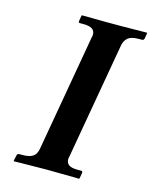

<svg xmlns="http://www.w3.org/2000/svg" viewBox="-101 -714 625 783"><g transform="rotate(15 211.5 -322.5)"><path d="M247 -77Q246 -74 245.5 -71Q245 -68 245 -65Q245 -49 256 -41Q267 -33 293 -33H308Q316 -33 314 -24L310 -1L308 1Q308 1 292 0.5Q276 0 252.5 0Q229 0 206.5 -0.5Q184 -1 170 -1Q155 -1 132.5 -0.5Q110 0 87.5 0Q65 0 49.5 0.5Q34 1 34 1L32 -1L37 -24Q39 -33 46 -33H61Q90 -33 104.5 -43Q119 -53 123 -77L209 -569Q211 -577 211 -582Q211 -613 163 -613H148Q140 -613 142 -621L146 -645L148 -646Q148 -646 163.5 -646Q179 -646 201.5 -645.5Q224 -645 246.5 -645Q269 -645 284 -645Q298 -645 320.5 -645Q343 -645 366 -645.5Q389 -646 405 -646Q421 -646 421 -646L423 -645L419 -621Q417 -613 410 -613H396Q365 -613 351 -601.5Q337 -590 333 -569Z"/></g></svg>

Font: Libertinus Serif SemiBold
Style: Italic
Weight: 600
Italic angle: -11.5°
Designer: Philipp H. Poll, Khaled Hosny
Foundry: Caleb Maclennan
Version: Version 7.051;RELEASE